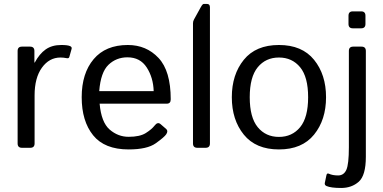

<svg xmlns="http://www.w3.org/2000/svg" viewBox="-20 -749 1941 973"><path d="M91.3 0Q69.3 0 69.3 -22V-490.7Q69.3 -512.7 91.3 -512.7H132.3Q154.3 -512.7 154.3 -490.7V-432.1H156.2Q179.7 -476.1 211.4 -498.5Q243.2 -521 290.5 -521Q321.8 -521 334.5 -515.6Q345.7 -511.2 342.8 -501L331.5 -460.9Q329.1 -452.1 318.8 -454.1Q301.8 -457.5 286.6 -457.5Q229.5 -457.5 192.4 -406Q155.3 -354.5 155.3 -265.6V-22Q155.3 0 133.3 0Z M394 -256.3Q394 -377.4 454.6 -449.2Q515.1 -521 627.9 -521Q721.7 -521 783.4 -455.3Q845.2 -389.6 845.2 -245.6Q845.2 -223.6 825.2 -223.6H484.9Q493.2 -129.4 535.6 -92.5Q578.1 -55.7 631.8 -55.7Q688.5 -55.7 718.8 -74.7Q749 -93.8 763.2 -112.3Q778.8 -132.8 793.5 -120.1L822.3 -95.2Q833.5 -85.4 822.3 -68.4Q813 -54.2 769.3 -22.9Q725.6 8.3 631.8 8.3Q509.8 8.3 451.9 -63.5Q394 -135.3 394 -256.3ZM482.9 -287.1H758.8Q756.8 -355.5 723.6 -407Q690.4 -458.5 626 -458.5Q569.3 -458.5 529.8 -420.7Q490.2 -382.8 482.9 -287.1Z M980 0Q958 0 958 -22V-631.3Q958 -641.1 962.9 -649.9L997.1 -711.9Q1006.3 -729 1012.2 -729H1029.3Q1043.9 -729 1043.9 -711.9V-22Q1043.9 0 1022 0Z M1154.8 -256.3Q1154.8 -371.1 1215.6 -446Q1276.4 -521 1393.6 -521Q1510.7 -521 1571.5 -446Q1632.3 -371.1 1632.3 -256.3Q1632.3 -141.6 1571.5 -66.7Q1510.7 8.3 1393.6 8.3Q1276.4 8.3 1215.6 -66.7Q1154.8 -141.6 1154.8 -256.3ZM1245.6 -256.3Q1245.6 -153.8 1286.1 -104.5Q1326.7 -55.2 1393.6 -55.2Q1460.4 -55.2 1501 -104.5Q1541.5 -153.8 1541.5 -256.3Q1541.5 -358.9 1501 -408.2Q1460.4 -457.5 1393.6 -457.5Q1326.7 -457.5 1286.1 -408.2Q1245.6 -358.9 1245.6 -256.3Z M1634.8 193.8Q1624 189 1626 178.2L1634.3 138.7Q1636.7 127 1646.5 131.3Q1665.5 140.1 1693.4 140.1Q1722.2 140.1 1735.1 111.8Q1748 83.5 1748 -2.9V-490.7Q1748 -512.7 1770 -512.7H1812Q1834 -512.7 1834 -490.7V45.4Q1834 140.1 1798.1 171.9Q1762.2 203.6 1709 203.6Q1657.2 203.6 1634.8 193.8ZM1768.1 -605.5Q1746.1 -605.5 1746.1 -627.4V-669.4Q1746.1 -691.4 1768.1 -691.4H1810.1Q1832 -691.4 1832 -669.4V-627.4Q1832 -605.5 1810.1 -605.5Z"/></svg>

Font: Istok Web
Style: Regular
Weight: 400
Designer: Andrey V. Panov
Foundry: Andrey V. Panov
Version: Version 1.0.2g